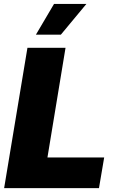

<svg xmlns="http://www.w3.org/2000/svg" viewBox="-20 -975 611 995"><path d="M1.4 0 122.2 -727.3H319.6L225.9 -159.1H519.9L492.9 0ZM166.2 -795.5 259.9 -954.5H427.6L295.5 -795.5Z"/></svg>

Font: Inter UI Black
Style: Italic
Weight: 900
Italic angle: -9.39999°
Designer: Rasmus Andersson
Foundry: rsms
Version: 3.2;8d6f07862